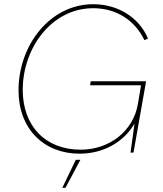

<svg xmlns="http://www.w3.org/2000/svg" viewBox="-20 -725 775 912"><path d="M358 5C471 5 568 -50 619 -138C613 -97 605 -39 600 0H614L674 -339H411L408 -320H650L635 -231C613 -102 500 -14 363 -14C194 -14 88 -128 88 -298C88 -497 225 -686 423 -686C532 -686 621 -629 666 -534L683 -542C641 -642 540 -705 423 -705C217 -705 68 -510 68 -296C68 -113 188 5 358 5ZM276 167H291L362 34H340Z"/></svg>

Font: Fixel Display 20240404 Thin
Style: Italic
Weight: 100
Italic angle: -10°
Designer: AlfaBravo + MacPaw
Foundry: Kyrylo Tkachov, Marchela Mozhyna, Serhii Makarenko, Maria Weinstein, Zakhar Kryvoshyya
Version: Version 1.211;Glyphs 3.2 (3225)